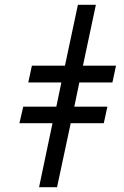

<svg xmlns="http://www.w3.org/2000/svg" viewBox="-20 -781 516 801"><path d="M143 0H218L275 -267H413L428 -336H290L311 -437H449L464 -507H326L380 -761H305L251 -507H113L98 -437H236L215 -336H77L61 -267H199Z"/></svg>

Font: Noto Sans SemiCondensed
Style: Italic
Weight: 400
Width: 4
Italic angle: -12°
Designer: Monotype Design Team
Foundry: Monotype Imaging Inc.
Version: Version 2.013